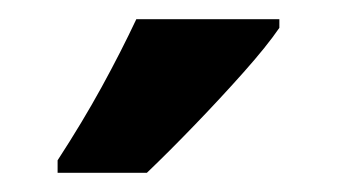

<svg xmlns="http://www.w3.org/2000/svg" viewBox="-20 -786 351 200"><path d="M271 -757Q258 -738 234 -711Q210 -684 183 -656Q156 -628 133 -606H40V-619Q66 -659 86 -695.5Q106 -732 122 -766H271Z"/></svg>

Font: Noto Sans Thai ExtCond
Style: Bold
Weight: 700
Width: 2
Designer: Monotype Design Team
Foundry: Monotype Imaging Inc.
Version: Version 2.002; ttfautohint (v1.8.4.7-5d5b)